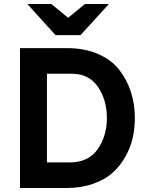

<svg xmlns="http://www.w3.org/2000/svg" viewBox="-20 -941 750 961"><path d="M117 -921H237L321 -852L405 -921H525L383 -765H258ZM80 0V-700H316Q404 -700 471.5 -670.5Q539 -641 578 -590Q617 -539 636 -478.5Q655 -418 655 -350Q655 -300 644.5 -252Q634 -204 608 -157.5Q582 -111 544 -76.5Q506 -42 446 -21Q386 0 312 0ZM215 -128H328Q423 -128 469 -194.5Q515 -261 515 -350Q515 -441 470 -506.5Q425 -572 339 -572H215Z"/></svg>

Font: ReCut ExtraBold
Style: Regular
Weight: 800
Designer: Giant Group (for alternate capitals set)
Version: Version 2.002;FEAKit 1.0